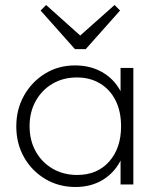

<svg xmlns="http://www.w3.org/2000/svg" viewBox="-20 -736 627 766"><path d="M281 10Q214 10 160.5 -22Q107 -54 76 -108.5Q45 -163 45 -232Q45 -300 76 -355Q107 -410 160 -442.5Q213 -475 279 -475Q333 -475 375.5 -454.5Q418 -434 445.5 -397Q473 -360 481 -309V-157Q472 -106 444.5 -68.5Q417 -31 375.5 -10.5Q334 10 281 10ZM288 -38Q368 -38 415.5 -91.5Q463 -145 463 -232Q463 -291 441.5 -334.5Q420 -378 380 -402.5Q340 -427 287 -427Q232 -427 189.5 -402Q147 -377 122.5 -333Q98 -289 98 -233Q98 -176 122.5 -132Q147 -88 190 -63Q233 -38 288 -38ZM461 0V-125L472 -239L461 -352V-465H512V0ZM437 -716 459 -694 322 -540H279L142 -694L164 -716L317 -579L284 -580Z"/></svg>

Font: Outfit Thin ExtraLight
Style: Regular
Weight: 250
Version: Version 1.100;gftools[0.9.27]